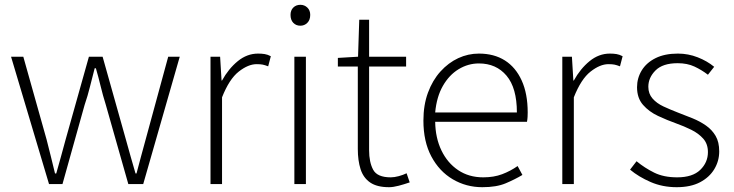

<svg xmlns="http://www.w3.org/2000/svg" viewBox="-20 -766 3053 799"><path d="M184 0 26 -530H77L174 -185Q183 -148 192 -113.5Q201 -79 209 -44H214Q224 -79 233.5 -113.5Q243 -148 253 -185L350 -530H407L504 -185Q514 -148 524 -113.5Q534 -79 544 -44H548Q557 -79 566.5 -113.5Q576 -148 586 -185L680 -530H728L576 0H514L420 -331Q408 -369 399 -406.5Q390 -444 379 -482H374Q364 -444 354.5 -405.5Q345 -367 332 -329L240 0Z M856 0V-530H896L902 -431H904Q931 -480 969.5 -511.5Q1008 -543 1054 -543Q1069 -543 1081.5 -541Q1094 -539 1107 -532L1096 -490Q1083 -495 1073.5 -497Q1064 -499 1048 -499Q1013 -499 973.5 -468Q934 -437 904 -361V0Z M1205 0V-530H1253V0ZM1230 -659Q1212 -659 1200.5 -671Q1189 -683 1189 -704Q1189 -723 1200.5 -734.5Q1212 -746 1230 -746Q1247 -746 1259 -734.5Q1271 -723 1271 -704Q1271 -683 1259 -671Q1247 -659 1230 -659Z M1599 13Q1549 13 1520.5 -6.5Q1492 -26 1480.5 -62Q1469 -98 1469 -146V-489H1386V-525L1470 -530L1475 -684H1516V-530H1670V-489H1516V-141Q1516 -91 1533 -59.5Q1550 -28 1606 -28Q1621 -28 1639.5 -33Q1658 -38 1672 -45L1685 -7Q1662 1 1639 7Q1616 13 1599 13Z M1987 13Q1920 13 1864 -20Q1808 -53 1775 -115Q1742 -177 1742 -264Q1742 -329 1761 -380.5Q1780 -432 1813 -468.5Q1846 -505 1887 -524Q1928 -543 1973 -543Q2036 -543 2081 -514.5Q2126 -486 2151 -431Q2176 -376 2176 -298Q2176 -289 2175.5 -279.5Q2175 -270 2173 -259H1791Q1792 -192 1817 -140Q1842 -88 1886.5 -58Q1931 -28 1991 -28Q2035 -28 2069.5 -41Q2104 -54 2134 -75L2154 -38Q2122 -19 2084 -3Q2046 13 1987 13ZM1791 -298H2131Q2131 -400 2088 -451Q2045 -502 1973 -502Q1928 -502 1888.5 -478Q1849 -454 1823 -408.5Q1797 -363 1791 -298Z M2320 0V-530H2360L2366 -431H2368Q2395 -480 2433.5 -511.5Q2472 -543 2518 -543Q2533 -543 2545.5 -541Q2558 -539 2571 -532L2560 -490Q2547 -495 2537.5 -497Q2528 -499 2512 -499Q2477 -499 2437.5 -468Q2398 -437 2368 -361V0Z M2796 13Q2737 13 2687.5 -8.5Q2638 -30 2602 -60L2629 -95Q2663 -67 2702.5 -47.5Q2742 -28 2798 -28Q2862 -28 2894 -59Q2926 -90 2926 -133Q2926 -167 2906.5 -189Q2887 -211 2856.5 -226Q2826 -241 2795 -252Q2756 -266 2718.5 -283.5Q2681 -301 2656 -329.5Q2631 -358 2631 -403Q2631 -441 2650.5 -473Q2670 -505 2708 -524Q2746 -543 2801 -543Q2844 -543 2883.5 -527.5Q2923 -512 2952 -488L2926 -455Q2900 -475 2870 -489Q2840 -503 2800 -503Q2738 -503 2708 -473Q2678 -443 2678 -405Q2678 -376 2695.5 -356Q2713 -336 2741 -323Q2769 -310 2800 -298Q2832 -286 2862.5 -273.5Q2893 -261 2918 -243.5Q2943 -226 2958 -200.5Q2973 -175 2973 -136Q2973 -96 2952.5 -62Q2932 -28 2893 -7.5Q2854 13 2796 13Z"/></svg>

Font: Noto Sans KR Thin ExtraLight
Style: Regular
Weight: 250
Version: Version 2.004-H2;hotconv 1.0.118;makeotfexe 2.5.65603